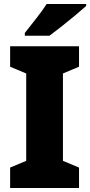

<svg xmlns="http://www.w3.org/2000/svg" viewBox="-20 -947 454 967"><path d="M378 0H31V-103L112 -137V-577L31 -611V-714H378V-611L297 -577V-137L378 -103ZM414 -917Q394 -899 360.5 -871Q327 -843 291 -814.5Q255 -786 229 -767H105V-781Q130 -813 162 -853.5Q194 -894 215 -927H414Z"/></svg>

Font: Noto Sans Myanmar UI SemiCondensed Black
Style: Regular
Weight: 900
Width: 4
Designer: Monotype Design Team
Foundry: Monotype Imaging Inc.
Version: Version 2.103; ttfautohint (v1.8.4.7-5d5b)